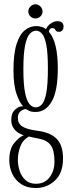

<svg xmlns="http://www.w3.org/2000/svg" viewBox="-20 -652 340 920"><path d="M152 249Q109 249 80.8 229.8Q52.5 210.5 38.5 180.2Q24.5 150 24.5 116Q24.5 62 48 33.5Q71.5 5 93.5 -4Q86.5 -5.5 72 -13.2Q57.5 -21 45.8 -36.8Q34 -52.5 34 -78Q34 -110.5 52.2 -126.5Q70.5 -142.5 84.5 -142.5Q90.5 -143 91.5 -142.5Q75 -157 59.8 -200.2Q44.5 -243.5 44.5 -315Q44.5 -395 59.5 -441.2Q74.5 -487.5 99.2 -507.2Q124 -527 154 -527Q180.5 -527 200.5 -512.5Q208 -529.5 223.8 -540Q239.5 -550.5 255.5 -550.5Q284.5 -550.5 284.5 -524Q284.5 -513.5 278.5 -506.5Q272.5 -499.5 262 -499.5Q249.5 -499.5 245.5 -508.5Q241.5 -517.5 231 -517.5Q217.5 -517.5 214 -500Q236 -475.5 246.5 -430.8Q257 -386 257 -325.5Q257 -215.5 227.8 -165.5Q198.5 -115.5 151 -115.5Q130 -115.5 118.8 -121.2Q107.5 -127 106 -128.5Q104.5 -129 101.5 -129Q91.5 -129 78.5 -118.5Q65.5 -108 65.5 -87.5Q65.5 -60.5 86 -46.5Q106.5 -32.5 158.5 -25.5Q222.5 -17.5 252.2 13.8Q282 45 282 107Q282 177.5 243.2 213.2Q204.5 249 152 249ZM151 -137.5Q167.5 -137.5 180.8 -152Q194 -166.5 201.8 -206.5Q209.5 -246.5 209.5 -323.5Q209.5 -397 202 -436.2Q194.5 -475.5 181.5 -490.2Q168.5 -505 153 -505Q136.5 -505 122.8 -490.2Q109 -475.5 100.5 -435.5Q92 -395.5 92 -320.5Q92 -245 100.5 -205.5Q109 -166 122.5 -151.8Q136 -137.5 151 -137.5ZM152 228.5Q194 228.5 217.5 197.8Q241 167 241 122.5Q241 68 223 43.8Q205 19.5 169 13Q149 9 136.5 6.2Q124 3.5 118.5 2Q89.5 18 77.5 49.5Q65.5 81 65.5 114Q65.5 140.5 74.2 167Q83 193.5 102.2 211Q121.5 228.5 152 228.5ZM150 -563.5Q136.5 -563.5 126 -573.2Q115.5 -583 115.5 -596.5Q115.5 -610.5 126 -621Q136.5 -631.5 150 -631.5Q163 -631.5 173.5 -621Q184 -610.5 184 -596.5Q184 -583 173.5 -573.2Q163 -563.5 150 -563.5Z"/></svg>

Font: Imbue 50pt ExtraLight
Style: Regular
Weight: 200
Designer: Tyler Finck
Foundry: Etcetera Type Company
Version: Version 1.102; ttfautohint (v1.8.3)